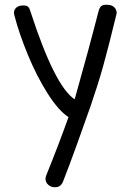

<svg xmlns="http://www.w3.org/2000/svg" viewBox="-20 -531 562 810"><path d="M172 223Q172 217 175 209Q230 73 269 -37Q228 -63 182 -135Q136 -207 98.5 -297.5Q61 -388 41 -465Q39 -471 39 -478Q39 -490 49 -499Q59 -508 78 -508Q93 -508 99 -502Q105 -496 109 -481Q211 -167 295 -112Q356 -328 396 -485Q400 -499 407 -505Q414 -511 429 -511Q466 -511 472 -481Q473 -477 471 -470Q437 -330 415.5 -253Q394 -176 362 -83Q339 -17 304.5 78.5Q270 174 247 232Q242 246 233.5 252.5Q225 259 212 259Q195 259 183.5 248.5Q172 238 172 223Z"/></svg>

Font: Mali
Style: Regular
Weight: 400
Version: Version 1.000; ttfautohint (v1.6)